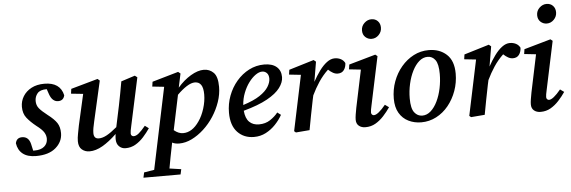

<svg xmlns="http://www.w3.org/2000/svg" viewBox="-57 -939 4063 1365"><g transform="rotate(-5 1974.5 -256.5)"><path d="M360 -133Q360 -72 310.5 -29Q261 14 170 14Q109 14 75 -13Q41 -40 34 -89Q42 -128 81 -128Q128 -128 141 -75L152 -26Q154 -26 156.5 -26Q159 -26 162 -26Q207 -26 231.5 -47Q256 -68 256 -102Q256 -126 242.5 -148Q229 -170 189 -200Q149 -232 124 -263.5Q99 -295 99 -343Q99 -384 120 -418Q141 -452 179.5 -472.5Q218 -493 272 -493Q385 -493 406 -399Q398 -361 359 -361Q340 -361 324.5 -374Q309 -387 299 -415L286 -453H284Q238 -453 219 -430Q200 -407 200 -376Q200 -345 218 -323Q236 -301 276 -270Q322 -235 341 -206Q360 -177 360 -133Z M808 14Q781 14 762 -4.5Q743 -23 743 -57Q743 -72 746 -93Q693 -42 644.5 -14Q596 14 551 14Q520 14 497 -5Q474 -24 474 -65Q474 -89 480 -118.5Q486 -148 491 -176L541 -397L455 -406L460 -440L652 -494L667 -481L602 -195Q596 -170 592.5 -149.5Q589 -129 589 -113Q589 -72 625 -72Q651 -72 681.5 -88.5Q712 -105 755 -141L787 -292Q795 -334 803.5 -376.5Q812 -419 819 -462L918 -494L935 -481L861 -137Q853 -103 853 -87Q853 -77 859 -71.5Q865 -66 873 -66Q890 -66 910 -82.5Q930 -99 958 -133L985 -113Q964 -82 937.5 -52.5Q911 -23 879 -4.5Q847 14 808 14Z M916 234 924 197 997 185 1119 -397 1035 -406 1040 -440 1227 -494 1243 -481 1222 -382Q1266 -433 1316.5 -463Q1367 -493 1410 -493Q1451 -493 1479.5 -464.5Q1508 -436 1508 -363Q1508 -310 1489.5 -256Q1471 -202 1439.5 -153.5Q1408 -105 1367 -67.5Q1326 -30 1281 -8Q1236 14 1191 14Q1178 14 1165 11.5Q1152 9 1141 3Q1129 60 1121 103.5Q1113 147 1106 185L1189 197L1181 234ZM1339 -409Q1313 -409 1280 -388Q1247 -367 1212 -332L1160 -84Q1192 -57 1225 -57Q1290 -57 1340 -130Q1366 -167 1382 -218.5Q1398 -270 1398 -318Q1398 -365 1383 -387Q1368 -409 1339 -409Z M1822 -444Q1800 -444 1774.5 -426Q1749 -408 1726 -377Q1703 -346 1687 -305Q1671 -264 1668 -219Q1744 -243 1787.5 -272Q1831 -301 1850 -332Q1869 -363 1869 -390Q1869 -416 1855.5 -430Q1842 -444 1822 -444ZM1725 14Q1653 14 1607.5 -34Q1562 -82 1562 -173Q1562 -236 1583.5 -293.5Q1605 -351 1643.5 -396Q1682 -441 1732.5 -467Q1783 -493 1841 -493Q1898 -493 1929 -466.5Q1960 -440 1960 -393Q1960 -356 1931 -317Q1902 -278 1838 -242.5Q1774 -207 1668 -178Q1673 -123 1699 -97.5Q1725 -72 1768 -72Q1814 -72 1848 -94.5Q1882 -117 1904 -145L1929 -126Q1909 -90 1878.5 -58Q1848 -26 1809.5 -6Q1771 14 1725 14Z M2012 -2 2095 -397 2011 -406 2016 -440 2194 -494 2210 -481 2186 -339Q2209 -381 2234.5 -416Q2260 -451 2288 -472Q2316 -493 2344 -493Q2368 -493 2387.5 -483Q2407 -473 2417 -453Q2416 -423 2401 -403Q2386 -383 2357 -383Q2340 -383 2323.5 -392Q2307 -401 2290 -417Q2251 -380 2222 -336Q2193 -292 2170 -244L2163 -212Q2152 -159 2142 -106.5Q2132 -54 2122 0L2024 8Z M2455 -45Q2455 -60 2458.5 -82Q2462 -104 2467 -130L2523 -397L2439 -406L2444 -440L2634 -494L2649 -482L2576 -137Q2568 -103 2568 -87Q2568 -77 2574 -71.5Q2580 -66 2587 -66Q2616 -66 2671 -133L2699 -113Q2678 -82 2651 -52.5Q2624 -23 2592 -4.5Q2560 14 2520 14Q2492 14 2473.5 -1Q2455 -16 2455 -45ZM2619 -608Q2593 -608 2574 -625.5Q2555 -643 2555 -673Q2555 -704 2577.5 -725.5Q2600 -747 2628 -747Q2656 -747 2673.5 -729Q2691 -711 2691 -682Q2691 -652 2669.5 -630Q2648 -608 2619 -608Z M2919 14Q2869 14 2827.5 -6.5Q2786 -27 2762 -68Q2738 -109 2738 -170Q2738 -235 2759.5 -293Q2781 -351 2819 -396Q2857 -441 2907 -467Q2957 -493 3015 -493Q3092 -493 3142 -447.5Q3192 -402 3192 -310Q3192 -246 3171 -187.5Q3150 -129 3113 -83.5Q3076 -38 3026 -12Q2976 14 2919 14ZM2930 -33Q2963 -33 2990.5 -57.5Q3018 -82 3038 -123.5Q3058 -165 3068.5 -215.5Q3079 -266 3079 -317Q3079 -388 3058 -417Q3037 -446 3003 -446Q2970 -446 2942.5 -422Q2915 -398 2894.5 -357.5Q2874 -317 2862.5 -266Q2851 -215 2851 -162Q2851 -91 2873.5 -62Q2896 -33 2930 -33Z M3262 -2 3345 -397 3261 -406 3266 -440 3444 -494 3460 -481 3436 -339Q3459 -381 3484.5 -416Q3510 -451 3538 -472Q3566 -493 3594 -493Q3618 -493 3637.5 -483Q3657 -473 3667 -453Q3666 -423 3651 -403Q3636 -383 3607 -383Q3590 -383 3573.5 -392Q3557 -401 3540 -417Q3501 -380 3472 -336Q3443 -292 3420 -244L3413 -212Q3402 -159 3392 -106.5Q3382 -54 3372 0L3274 8Z M3705 -45Q3705 -60 3708.5 -82Q3712 -104 3717 -130L3773 -397L3689 -406L3694 -440L3884 -494L3899 -482L3826 -137Q3818 -103 3818 -87Q3818 -77 3824 -71.5Q3830 -66 3837 -66Q3866 -66 3921 -133L3949 -113Q3928 -82 3901 -52.5Q3874 -23 3842 -4.5Q3810 14 3770 14Q3742 14 3723.5 -1Q3705 -16 3705 -45ZM3869 -608Q3843 -608 3824 -625.5Q3805 -643 3805 -673Q3805 -704 3827.5 -725.5Q3850 -747 3878 -747Q3906 -747 3923.5 -729Q3941 -711 3941 -682Q3941 -652 3919.5 -630Q3898 -608 3869 -608Z"/></g></svg>

Font: Source Serif Pro SemiBold
Style: Italic
Weight: 600
Italic angle: -12°
Designer: Frank Grießhammer
Foundry: Adobe Systems Incorporated
Version: Version 3.001;hotconv 1.0.111;makeotfexe 2.5.65597